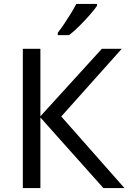

<svg xmlns="http://www.w3.org/2000/svg" viewBox="-20 -964 658 984"><path d="M618 0H510L187 -362V0H97V-714H187V-368L502 -714H604L294 -367ZM477 -934Q465 -916 440 -887.5Q415 -859 386.5 -830.5Q358 -802 334 -784H276V-796Q291 -815 308.5 -841Q326 -867 343 -894.5Q360 -922 371 -944H477Z"/></svg>

Font: Go Noto Current
Style: Regular
Weight: 400
Designer: Monotype Design Team
Foundry: Monotype Imaging Inc.
Version: Version 2.007; ttfautohint (v1.8) -l 8 -r 50 -G 200 -x 14 -D